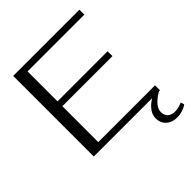

<svg xmlns="http://www.w3.org/2000/svg" viewBox="-242 -843 1179 1179"><g transform="rotate(-45 347.0 -253.5)"><path d="M694 166Q678 178 655 185.5Q632 193 608 193Q562 193 535.5 167.5Q509 142 509 102Q509 74 528.5 47Q548 20 582 0H75V-700H650V-657H157V-397H592V-355H157V-43H650V0H640Q559 49 559 98Q559 127 576.5 142.5Q594 158 624 158Q652 158 687 143Z"/></g></svg>

Font: Fahkwang Light
Style: Regular
Weight: 300
Version: Version 1.000; ttfautohint (v1.6)